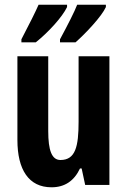

<svg xmlns="http://www.w3.org/2000/svg" viewBox="-20 -786 541 816"><path d="M430 -756V-766H308C298 -739 268 -680 235 -619V-606H301C344 -644 412 -716 430 -756ZM265 -756V-766H144C132 -738 104 -682 71 -619V-606H132C186 -649 245 -714 265 -756ZM445 -547H314V-269C314 -164 301 -106 237 -106C200 -106 185 -147 185 -229V-547H54V-191C54 -65 102 10 199 10C255 10 295 -17 320 -70H327L342 0H445Z"/></svg>

Font: Noto Sans Lao Looped ExtraCondensed
Style: Bold
Weight: 700
Width: 2
Designer: Mark Frömberg, Ben Mitchell
Foundry: The Fontpad Ltd
Version: Version 1.002